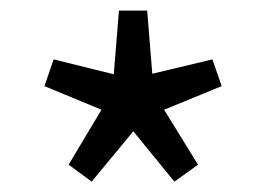

<svg xmlns="http://www.w3.org/2000/svg" viewBox="-20 -816 507 365"><path d="M154.3 -470.7 110.4 -502.9 172.9 -607.4 64.5 -652.3 82 -703.1 196.3 -674.8 206.1 -795.9H259.8L269.5 -675.8L383.8 -703.1L401.4 -652.3L292 -607.4L356.4 -502.9L311.5 -470.7L233.4 -566.4Z"/></svg>

Font: Bpmf Zihi Sans Regular
Style: Regular
Weight: 400
Foundry: But Ko
Version: Version 1.320